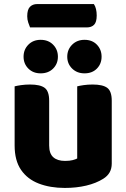

<svg xmlns="http://www.w3.org/2000/svg" viewBox="-20 -909 622 945"><path d="M407 -774H128Q124 -783 119 -798Q114 -813 114 -829Q114 -862 127.5 -875.5Q141 -889 163 -889H442Q449 -879 452.5 -864.5Q456 -850 456 -833Q456 -800 443 -787Q430 -774 407 -774ZM52 -193V-259H222V-193Q222 -153 242.5 -135Q263 -117 300 -117Q323 -117 338 -121Q353 -125 360 -129V-259H530V-104Q530 -79 519.5 -60.5Q509 -42 488 -29Q453 -7 404.5 4.5Q356 16 299 16Q227 16 171 -5.5Q115 -27 83.5 -73Q52 -119 52 -193ZM530 -216H360V-484Q371 -487 391.5 -490Q412 -493 436 -493Q486 -493 508 -476.5Q530 -460 530 -413ZM222 -216H52V-484Q63 -487 83.5 -490Q104 -493 128 -493Q178 -493 200 -476.5Q222 -460 222 -413ZM265 -630Q265 -595 241.5 -571.5Q218 -548 180 -548Q143 -548 119.5 -571.5Q96 -595 96 -630Q96 -665 119.5 -689Q143 -713 180 -713Q218 -713 241.5 -689Q265 -665 265 -630ZM480 -630Q480 -595 457 -571.5Q434 -548 396 -548Q359 -548 335 -571.5Q311 -595 311 -630Q311 -665 335 -689Q359 -713 396 -713Q434 -713 457 -689Q480 -665 480 -630Z"/></svg>

Font: Baloo Tamma 2 ExtraBold
Style: Regular
Weight: 800
Designer: Divya Kowshik, Shuchita Grover and Ek Type
Foundry: Ek Type
Version: Version 1.700